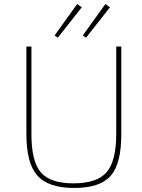

<svg xmlns="http://www.w3.org/2000/svg" viewBox="-20 -921 707 953"><path d="M267 -734 251 -745 363 -901 386 -885ZM407 -734 391 -745 503 -901 526 -885ZM582 -254Q582 -109 530 -49Q477 12 349 12Q219 12 165 -50Q111 -111 111 -256V-690H136V-254Q136 -120 183 -65Q230 -11 345 -11Q461 -11 509 -66Q557 -122 557 -256V-690H582Z"/></svg>

Font: Taylor Sans Thin
Style: Regular
Weight: 100
Italic angle: -8°
Designer: Natanael Gama
Version: Version 1.001 September 8, 2015